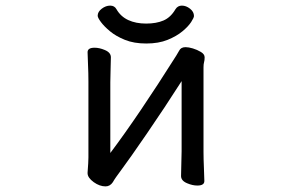

<svg xmlns="http://www.w3.org/2000/svg" viewBox="-20 -651 1040 684"><path d="M671 -594Q671 -588 661 -572.5Q651 -557 630 -539.5Q609 -522 577 -509Q545 -496 501 -496Q457 -496 425 -509Q393 -522 372 -539.5Q351 -557 339.5 -572.5Q328 -588 328 -595Q328 -609 342.5 -620Q357 -631 372.5 -631Q388 -631 395 -618Q410 -592 437 -579.5Q464 -567 500.5 -567Q537 -567 562.5 -578Q588 -589 605 -618Q613 -631 628 -631Q643 -631 657 -620Q671 -609 671 -594ZM618 -470Q624 -483 641 -483Q652 -483 667 -478.5Q682 -474 695.5 -466Q709 -458 709 -447Q709 -436 707 -429.5Q705 -423 705 -411V-109Q705 -85 706.5 -51.5Q708 -18 708 -6Q708 10 683 10Q666 10 647 2Q625 -7 625 -24Q625 -32 626 -68.5Q627 -105 627 -112V-362Q567 -268 503.5 -175.5Q440 -83 414.5 -49Q389 -15 382 -2Q372 13 356 13Q335 13 314 -2Q292 -18 292 -34V-36Q295 -75 295 -90V-361Q295 -390 293.5 -422.5Q292 -455 292 -465Q292 -481 317 -481Q334 -481 353 -473Q375 -464 375 -447Q375 -440 374 -405Q373 -370 373 -358V-106Q473 -239 608 -453Q613 -461 618 -470Z"/></svg>

Font: Moon Stars Kai HW
Style: Bold
Weight: 700
Designer: GuiWonder
Version: Version 1.101